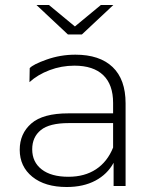

<svg xmlns="http://www.w3.org/2000/svg" viewBox="-20 -745 623 769"><path d="M282 -526Q379 -526 431 -476.5Q483 -427 483 -331V0H435V-93Q410 -47 362 -21.5Q314 4 247 4Q160 4 109.5 -37Q59 -78 59 -145Q59 -210 105.5 -250.5Q152 -291 254 -291H433V-333Q433 -406 393.5 -444Q354 -482 278 -482Q226 -482 178.5 -464Q131 -446 98 -416L99 -472Q112 -487 167 -506.5Q222 -526 282 -526ZM254 -37Q319 -37 364.5 -67Q410 -97 433 -154V-252H255Q178 -252 143.5 -224Q109 -196 109 -147Q109 -96 147 -66.5Q185 -37 254 -37ZM434 -725 308 -607H252L126 -725H176L280 -639L384 -725Z"/></svg>

Font: Hilab Light
Style: Regular
Weight: 300
Designer: Cristianderson Lima
Foundry: Cristianderson
Version: Version 1.0